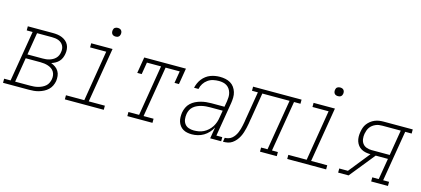

<svg xmlns="http://www.w3.org/2000/svg" viewBox="-92 -1190 3659 1668"><g transform="rotate(15 1737.5 -355.5)"><path d="M-34 0V-37H24L100 -493H47V-530H274Q295 -530 316 -527Q337 -524 356 -516Q375 -508 390.5 -495Q406 -482 415 -464Q424 -446 426 -424.5Q428 -403 424 -382Q421 -364 413.5 -346Q406 -328 392.5 -313.5Q379 -299 361.5 -289.5Q344 -280 326 -274Q347 -266 365 -253.5Q383 -241 394.5 -222Q406 -203 408.5 -180Q411 -157 408 -134Q404 -112 394 -91Q384 -70 367 -54Q350 -38 329.5 -27.5Q309 -17 287 -10.5Q265 -4 243 -2Q221 0 199 0ZM107 -293H243Q258 -293 273 -294.5Q288 -296 303 -300.5Q318 -305 332 -312.5Q346 -320 357.5 -331.5Q369 -343 375.5 -357.5Q382 -372 384 -387Q387 -402 385.5 -417.5Q384 -433 377 -446Q370 -459 359 -468.5Q348 -478 334 -483.5Q320 -489 304.5 -491Q289 -493 274 -493H140ZM65 -37H199Q217 -37 234.5 -38.5Q252 -40 269.5 -44.5Q287 -49 304 -57Q321 -65 335 -77Q349 -89 357 -106Q365 -123 368 -140Q371 -158 368.5 -175.5Q366 -193 357 -207.5Q348 -222 334 -231.5Q320 -241 303.5 -246.5Q287 -252 269.5 -254.5Q252 -257 234 -257H101Z M522 0V-37H687L762 -493H617V-530H809L727 -37H872V0ZM806 -641Q797 -641 788.5 -644Q780 -647 774.5 -654Q769 -661 767.5 -670.5Q766 -680 768 -690Q769 -696 772 -702Q775 -708 781 -712Q787 -716 793.5 -717.5Q800 -719 806 -719Q816 -719 824.5 -716Q833 -713 838.5 -706Q844 -699 845.5 -689.5Q847 -680 845 -670Q844 -664 840.5 -658Q837 -652 831.5 -648Q826 -644 819.5 -642.5Q813 -641 806 -641Z M1084 0V-37H1180L1255 -493H1128L1110 -385H1070L1094 -530H1469L1445 -385H1405L1423 -493H1296L1220 -37H1310V0Z M1665 8Q1643 8 1623 4Q1603 0 1586 -10Q1569 -20 1557 -36Q1545 -52 1539 -71Q1533 -90 1532.5 -111Q1532 -132 1535 -153Q1539 -176 1549.5 -199Q1560 -222 1578.5 -239.5Q1597 -257 1619.5 -268Q1642 -279 1666 -285.5Q1690 -292 1713.5 -294.5Q1737 -297 1760 -297H1878L1887 -349Q1890 -368 1890.5 -387.5Q1891 -407 1886 -425Q1881 -443 1871 -458Q1861 -473 1846 -483Q1831 -493 1812 -497Q1793 -501 1774 -501Q1749 -501 1723.5 -495.5Q1698 -490 1676 -474.5Q1654 -459 1639.5 -436.5Q1625 -414 1620 -388H1580Q1585 -410 1594 -430.5Q1603 -451 1617 -469Q1631 -487 1649.5 -501Q1668 -515 1689 -523Q1710 -531 1731.5 -534.5Q1753 -538 1774 -538Q1799 -538 1823.5 -533Q1848 -528 1868.5 -516Q1889 -504 1903 -484.5Q1917 -465 1924 -442Q1931 -419 1930.5 -393.5Q1930 -368 1926 -343L1875 -37H1928V0H1829L1846 -102Q1833 -77 1813.5 -55.5Q1794 -34 1769.5 -19.5Q1745 -5 1718 1.5Q1691 8 1665 8ZM1673 -29Q1695 -29 1717.5 -33Q1740 -37 1761 -47.5Q1782 -58 1800 -74.5Q1818 -91 1830.5 -110.5Q1843 -130 1850.5 -152Q1858 -174 1861 -196L1872 -260H1760Q1741 -260 1722.5 -258.5Q1704 -257 1684.5 -252.5Q1665 -248 1646.5 -240Q1628 -232 1612.5 -219Q1597 -206 1588 -188Q1579 -170 1576 -151Q1572 -127 1575 -103.5Q1578 -80 1591.5 -62Q1605 -44 1627 -36.5Q1649 -29 1673 -29Z M1944 0 1950 -37Q1966 -37 1983 -42Q2000 -47 2013.5 -58.5Q2027 -70 2037 -84.5Q2047 -99 2054 -115.5Q2061 -132 2065.5 -148Q2070 -164 2073.5 -180.5Q2077 -197 2080 -213.5Q2083 -230 2085 -247Q2086 -251 2086.5 -255.5Q2087 -260 2088 -264L2126 -493H2073V-530H2509V-493H2451L2375 -37H2428V0H2277V-37H2335L2411 -493H2166L2127 -255Q2127 -254 2127 -254Q2127 -254 2127 -253L2126 -252Q2123 -231 2119.5 -210.5Q2116 -190 2111 -169Q2106 -148 2099.5 -127.5Q2093 -107 2083 -87.5Q2073 -68 2058.5 -50.5Q2044 -33 2025.5 -20.5Q2007 -8 1986 -4Q1965 0 1944 0Z M2522 0V-37H2687L2762 -493H2617V-530H2809L2727 -37H2872V0ZM2806 -641Q2797 -641 2788.5 -644Q2780 -647 2774.5 -654Q2769 -661 2767.5 -670.5Q2766 -680 2768 -690Q2769 -696 2772 -702Q2775 -708 2781 -712Q2787 -716 2793.5 -717.5Q2800 -719 2806 -719Q2816 -719 2824.5 -716Q2833 -713 2838.5 -706Q2844 -699 2845.5 -689.5Q2847 -680 2845 -670Q2844 -664 2840.5 -658Q2837 -652 2831.5 -648Q2826 -644 2819.5 -642.5Q2813 -641 2806 -641Z M2980 0V-37H3058L3210 -227H3209Q3188 -227 3167 -231Q3146 -235 3128 -245Q3110 -255 3097.5 -271Q3085 -287 3078.5 -306.5Q3072 -326 3071.5 -347.5Q3071 -369 3075 -391Q3078 -410 3084.5 -429.5Q3091 -449 3103.5 -465.5Q3116 -482 3132.5 -495Q3149 -508 3168 -516Q3187 -524 3206.5 -527Q3226 -530 3246 -530H3509V-493H3451L3375 -37H3428V0H3277V-37H3335L3367 -227H3257L3074 0ZM3209 -264H3373L3411 -493H3246Q3231 -493 3216 -491Q3201 -489 3186 -482.5Q3171 -476 3158 -466Q3145 -456 3136 -443Q3127 -430 3122 -415Q3117 -400 3114 -385Q3110 -362 3113 -338.5Q3116 -315 3129 -297.5Q3142 -280 3164 -272Q3186 -264 3209 -264Z"/></g></svg>

Font: Iosevka Curly Slab XLtObl
Style: Regular
Weight: 200
Italic angle: -9°
Monospace: yes
Designer: Belleve Invis
Foundry: Belleve Invis
Version: Version 11.1.0; ttfautohint (v1.8.3)